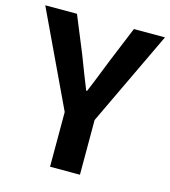

<svg xmlns="http://www.w3.org/2000/svg" viewBox="-114 -810 795 897"><g transform="rotate(15 283.5 -361.5)"><path d="M210.9 0V-264.6L-5.9 -722.7H147.5L219.7 -546.9Q256.8 -449.2 282.2 -386.7H286.1Q293 -404.3 307.6 -438.5Q336.9 -510.7 350.6 -546.9L422.9 -722.7H573.2L355.5 -264.6V0Z"/></g></svg>

Font: Bpmf GenYo Gothic B
Style: B
Weight: 700
Foundry: But Ko
Version: Version 1.320